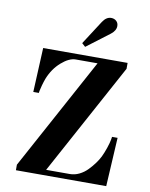

<svg xmlns="http://www.w3.org/2000/svg" viewBox="-101 -1021 853 1093"><g transform="rotate(10 326.0 -474.0)"><path d="M68 0H590L606 -282H574L571 -264C569 -252.7 564.7 -237 558 -217C551.3 -197 544 -178.7 536 -162C529.3 -148.7 521 -135.2 511 -121.5C501 -107.8 489.2 -93.8 475.5 -79.5C461.8 -65.2 446.2 -53.7 428.5 -45C410.8 -36.3 392.7 -32 374 -32H237L588 -678V-712H100L88 -456H120C120 -457.3 120.7 -461.7 122 -469C123.3 -476.3 126 -487.2 130 -501.5C134 -515.8 138.3 -529.3 143 -542C159 -582 181.8 -615 211.5 -641C241.2 -667 268.7 -680 294 -680H420L68 -32ZM314 -778 334 -760 466 -860C484.7 -874.7 494 -890.7 494 -908C494 -920 490 -929.7 482 -937C474 -944.3 464 -948 452 -948C433.3 -948 417 -937.3 403 -916Z"/></g></svg>

Font: Km Standard TT
Style: Bold
Weight: 700
Designer: Alexey Kryukov <alexios@thessalonica.org.ru>
Version: Version 2.0.2